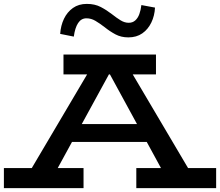

<svg xmlns="http://www.w3.org/2000/svg" viewBox="-21 -966 1130 986"><path d="M92 -18 453 -629H634L995 -18H852L519 -629H563L229 -18ZM-1 0V-103H408V0ZM315 -237 339 -329H743L765 -237ZM679 0V-103H1089V0ZM305 -584V-686H780V-584ZM638 -774Q601 -774 572 -789.5Q543 -805 517 -826Q491 -846 469 -859Q447 -872 423 -872Q396 -872 380 -847.5Q364 -823 358 -778L288 -792Q291 -835 307.5 -869.5Q324 -904 353.5 -925Q383 -946 425 -946Q466 -946 496.5 -930Q527 -914 554 -893Q578 -874 598.5 -861.5Q619 -849 640 -849Q660 -849 673.5 -861Q687 -873 694.5 -893.5Q702 -914 705 -940L775 -927Q773 -885 756 -850Q739 -815 709.5 -794.5Q680 -774 638 -774Z"/></svg>

Font: BioRhyme SemiExpanded SemiBold
Style: Regular
Weight: 600
Width: 6
Designer: Aoife Mooney
Foundry: Aoife Mooney Type
Version: Version 1.600;gftools[0.9.33]